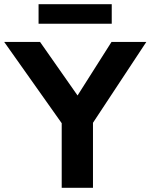

<svg xmlns="http://www.w3.org/2000/svg" viewBox="-21 -901 722 921"><path d="M275 0V-310L-1 -700H171L351 -443L514 -700H681L425 -312V0ZM164 -787V-881H515V-787Z"/></svg>

Font: Readex Pro SemiBold
Style: Regular
Weight: 600
Designer: Bonnie Shaver-Troup, Thomas Jockin
Foundry: Lexend
Version: Version 1.204; ttfautohint (v1.8.4.7-5d5b)